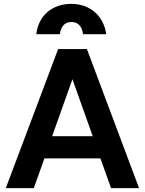

<svg xmlns="http://www.w3.org/2000/svg" viewBox="-20 -974 750 994"><path d="M355 -564 460 -269H250ZM555 0H700L430 -720H281L10 0H155L210 -154H500ZM530 -797C516 -895 443 -954 349 -954C252 -954 179 -895 168 -797H290C296 -839 316 -860 350 -860C384 -860 404 -839 410 -797Z"/></svg>

Font: Perun
Style: Bold
Weight: 700
Foundry: Copyright (c) Stefan Peev, Context Ltd, 2016
Version: Version 1.089